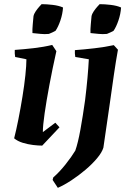

<svg xmlns="http://www.w3.org/2000/svg" viewBox="-20 -688 602 923"><path d="M107 -403 53 -414Q50 -430 51 -448Q94 -451 142 -456.5Q190 -462 231 -472L251 -442Q232 -357 217.5 -279.5Q203 -202 194.5 -143Q186 -84 186 -53L246 -98L266 -76L183 12Q164 12 139 9Q114 6 89.5 -1.5Q65 -9 48 -23Q58 -62 68.5 -115Q79 -168 88 -223.5Q97 -279 102 -326.5Q107 -374 107 -403ZM136 -529Q135 -545 137.5 -571.5Q140 -598 141 -610Q143 -621 151.5 -633.5Q160 -646 168.5 -655.5Q177 -665 180 -668Q204 -668 233.5 -664.5Q263 -661 283 -652Q281 -621 270.5 -590Q260 -559 247 -540Q235 -533 215 -525Q195 -523 176 -525Q157 -527 136 -529ZM258 215Q246 198 233 177L236 165Q265 140 294.5 103Q324 66 342 36Q355 -1 366.5 -64.5Q378 -128 389 -206Q396 -263 400.5 -313Q405 -363 407 -403L342 -414Q339 -430 340 -447Q383 -450 434.5 -456Q486 -462 527 -471L547 -449Q537 -394 527.5 -328.5Q518 -263 506 -177.5Q494 -92 477 22Q470 45 446.5 73Q423 101 390.5 128.5Q358 156 323 179Q288 202 258 215ZM415 -529Q414 -545 416.5 -571.5Q419 -598 420 -610Q422 -621 430.5 -633.5Q439 -646 447.5 -655.5Q456 -665 459 -668Q483 -668 512.5 -664.5Q542 -661 562 -652Q560 -621 549.5 -590Q539 -559 526 -540Q514 -533 494 -525Q474 -523 455 -525Q436 -527 415 -529Z"/></svg>

Font: Labrada
Style: Bold Italic
Weight: 700
Italic angle: -7°
Designer: Mercedes Jáuregui
Foundry: Omnibus-Type Team
Version: Version 1.000; ttfautohint (v1.8.4.7-5d5b)